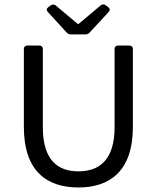

<svg xmlns="http://www.w3.org/2000/svg" viewBox="-20 -829 701 860"><path d="M194.3 -775.4 278.3 -683.6C283.2 -677.7 290 -674.8 297.9 -674.8H362.3C370.1 -674.8 377 -677.7 381.8 -683.6L466.8 -775.4C473.6 -783.2 472.7 -791 464.8 -796.9L453.1 -805.7C446.3 -810.5 437.5 -810.5 430.7 -804.7L332 -721.7H328.1L229.5 -804.7C222.7 -810.5 213.9 -809.6 207 -804.7L196.3 -796.9C187.5 -790 187.5 -783.2 194.3 -775.4ZM86.9 -260.7C86.9 -59.6 192.4 10.7 331.1 10.7C468.8 10.7 575.2 -59.6 575.2 -260.7V-609.4C575.2 -619.1 569.3 -625 559.6 -625H508.8C499 -625 493.2 -619.1 493.2 -609.4V-258.8C493.2 -109.4 421.9 -61.5 331.1 -61.5C241.2 -61.5 171.9 -109.4 171.9 -258.8V-609.4C171.9 -619.1 166 -625 156.2 -625H102.5C92.8 -625 86.9 -619.1 86.9 -609.4Z"/></svg>

Font: Ed Sans Neue
Style: Regular
Weight: 400
Designer: Stephen Hutchings
Version: Version 1.004;PS 001.004;hotconv 1.0.88;makeotf.lib2.5.64775